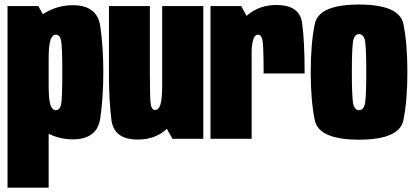

<svg xmlns="http://www.w3.org/2000/svg" viewBox="-20 -626 1870 866"><path d="M14 220.5H199.5V-515L153 -598.5H14ZM308 2.5Q418.5 2.5 432.2 -92Q446 -186.5 446 -300.5Q446 -414 432.2 -508.2Q418.5 -602.5 308 -602.5Q235.5 -602.5 173 -561.8Q110.5 -521 110.5 -430L199.5 -363Q199.5 -422 207.8 -445.8Q216 -469.5 231.5 -469.5Q249 -469.5 255 -445.8Q261 -422 261 -300Q261 -175 255 -152Q249 -129 231.5 -129Q216 -129 207.8 -152.2Q199.5 -175.5 199.5 -238L110.5 -168.5Q110.5 -77.5 173 -37.5Q235.5 2.5 308 2.5Z M758 0H897V-598.5H711.5V-82ZM656 -598.5H471.5V-282Q471.5 -174.5 482.5 -85.5Q493.5 3.5 601.5 3.5Q694 3.5 749 -62.2Q804 -128 804 -227.5L711.5 -240Q711.5 -182.5 704 -156.2Q696.5 -130 679.5 -130Q664.5 -130 660.2 -153.8Q656 -177.5 656 -286.5Z M1169 -294.5H1354Q1354 -443.5 1342.5 -523.5Q1331 -603.5 1226 -603.5Q1152.5 -603.5 1098.2 -559.8Q1044 -516 1044 -407L1115 -393Q1115 -420.5 1121.5 -445Q1128 -469.5 1144 -469.5Q1158 -469.5 1163.5 -446.5Q1169 -423.5 1169 -294.5ZM929.5 0H1115V-513L1068 -598.5H929.5Z M1599 4Q1781.5 4 1799.5 -84Q1817.5 -172 1817.5 -300.5Q1817.5 -430 1799.5 -517.8Q1781.5 -605.5 1599 -605.5Q1418 -605.5 1399.8 -517.8Q1381.5 -430 1381.5 -300.5Q1381.5 -172 1399.8 -84Q1418 4 1599 4ZM1599 -129Q1582 -129 1574.5 -152.5Q1567 -176 1567 -300.5Q1567 -426 1574.5 -449Q1582 -472 1599 -472Q1617.5 -472 1624.8 -449Q1632 -426 1632 -300.5Q1632 -176 1624.8 -152.5Q1617.5 -129 1599 -129Z"/></svg>

Font: Anybody ExtraCondensed Black
Style: Regular
Weight: 900
Width: 2
Version: Version 1.113;gftools[0.9.25]